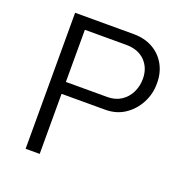

<svg xmlns="http://www.w3.org/2000/svg" viewBox="-124 -798 874 910"><g transform="rotate(20 313.0 -343.0)"><path d="M102 0V-686H397Q452 -686 493.5 -663Q535 -640 558 -599Q581 -558 581 -507V-501Q581 -450 557 -404.5Q533 -359 491 -331Q449 -303 393 -303H173V0ZM173 -363H382Q422 -363 451 -382Q480 -401 495.5 -432.5Q511 -464 511 -501Q511 -556 476.5 -591Q442 -626 381 -626H173Z"/></g></svg>

Font: Chivo ExtraLight
Style: Regular
Weight: 250
Designer: Hector Gatti
Foundry: Omnibus-Type
Version: Version 2.002